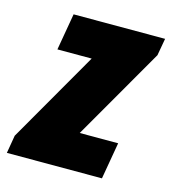

<svg xmlns="http://www.w3.org/2000/svg" viewBox="-111 -599 602 671"><g transform="rotate(15 189.5 -264.0)"><path d="M-26 0 -15 -65 175 -395H51L74 -528H405L394 -466L202 -133H341L318 0Z"/></g></svg>

Font: Archivo ExtraCondensed Black
Style: Italic
Weight: 900
Width: 2
Italic angle: -10°
Designer: Hector Gatti
Foundry: Omnibus-Type
Version: Version 2.001